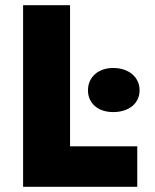

<svg xmlns="http://www.w3.org/2000/svg" viewBox="-20 -720 597 740"><path d="M69 0H509V-156H250V-700H69ZM416 -288C476 -288 518 -321 518 -372C518 -423 476 -458 416 -458C359 -458 319 -423 319 -372C319 -321 359 -288 416 -288Z"/></svg>

Font: Fixel Display ExtraBold
Style: Regular
Weight: 800
Designer: AlfaBravo + MacPaw
Foundry: Kyrylo Tkachov, Marchela Mozhyna, Serhii Makarenko, Maria Weinstein, Zakhar Kryvoshyya
Version: Version 1.211